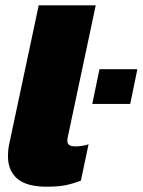

<svg xmlns="http://www.w3.org/2000/svg" viewBox="-20 -694 538 724"><path d="M155 10Q81 10 45.5 -20Q10 -50 10 -105Q10 -116 11 -127.5Q12 -139 15 -152L126 -674H341L236 -179Q235 -175 234.5 -170.5Q234 -166 234 -162Q234 -142 264 -142Q277 -142 289.5 -144Q302 -146 314 -150L285 -13Q254 -1 226.5 4.5Q199 10 155 10ZM328 -302 355 -433H498L471 -302Z"/></svg>

Font: Kanit ExtraBold
Style: Italic
Weight: 800
Italic angle: -12°
Designer: Katatrad Team
Foundry: CadsonDemak
Version: Version 2.000; ttfautohint (v1.8.3)